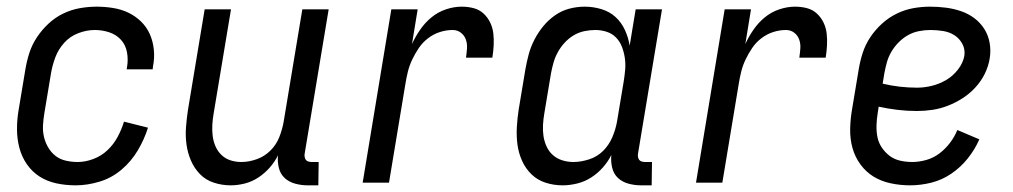

<svg xmlns="http://www.w3.org/2000/svg" viewBox="-20 -548 3040 576"><path d="M207 8Q177 8 149 2Q121 -4 98.5 -18.5Q76 -33 60.5 -55.5Q45 -78 38 -105Q31 -132 31 -161Q31 -190 36 -219L56 -339Q60 -364 68 -389Q76 -414 91 -436.5Q106 -459 126 -477.5Q146 -496 170 -507.5Q194 -519 219.5 -523.5Q245 -528 270 -528Q295 -528 319.5 -524Q344 -520 365 -510Q386 -500 403 -483.5Q420 -467 429.5 -445.5Q439 -424 441.5 -399Q444 -374 439 -349L438 -340H360L361 -346Q365 -369 361 -391Q357 -413 343 -428.5Q329 -444 308 -451Q287 -458 264 -458Q240 -458 215 -448.5Q190 -439 172.5 -419.5Q155 -400 146 -376Q137 -352 133 -328L113 -208Q110 -190 109 -172Q108 -154 112 -137Q116 -120 125 -105Q134 -90 147 -80Q160 -70 177.5 -66Q195 -62 213 -62Q236 -62 260 -71Q284 -80 302.5 -97.5Q321 -115 333 -137.5Q345 -160 352 -183L424 -165Q413 -130 393.5 -97Q374 -64 344.5 -39Q315 -14 278.5 -3Q242 8 207 8Z M672 8Q646 8 621.5 0Q597 -8 580 -25.5Q563 -43 553 -66Q543 -89 539.5 -114.5Q536 -140 538 -166.5Q540 -193 544 -219L594 -520H673L621 -208Q618 -191 617 -174Q616 -157 618 -140.5Q620 -124 626.5 -109Q633 -94 644.5 -83Q656 -72 671.5 -67Q687 -62 704 -62Q727 -62 750.5 -70.5Q774 -79 791.5 -96.5Q809 -114 818 -137Q827 -160 831 -183L887 -520H966L894 -87Q893 -82 894 -77Q895 -72 897.5 -68.5Q900 -65 905 -63.5Q910 -62 915 -62H936L935 8H903Q884 8 865.5 3Q847 -2 834 -14Q821 -26 816.5 -44.5Q812 -63 814 -82Q804 -62 789 -45Q774 -28 755 -15.5Q736 -3 714.5 2.5Q693 8 672 8Z M1068 0 1154 -520H1233L1216 -416Q1226 -438 1240.5 -459Q1255 -480 1274.5 -496Q1294 -512 1318 -520Q1342 -528 1365 -528Q1384 -528 1401 -523.5Q1418 -519 1430.5 -507.5Q1443 -496 1450.5 -480.5Q1458 -465 1460 -447.5Q1462 -430 1461 -411.5Q1460 -393 1457 -375H1378Q1380 -389 1381 -403Q1382 -417 1377.5 -429.5Q1373 -442 1362.5 -450Q1352 -458 1338 -458Q1319 -458 1300 -452Q1281 -446 1264.5 -433.5Q1248 -421 1236.5 -404Q1225 -387 1216.5 -369Q1208 -351 1203.5 -332.5Q1199 -314 1196 -295L1147 0Z M1668 8Q1641 8 1616.5 0Q1592 -8 1574.5 -25Q1557 -42 1546.5 -65Q1536 -88 1532.5 -113.5Q1529 -139 1530.5 -166Q1532 -193 1536 -219L1556 -339Q1560 -362 1566 -384.5Q1572 -407 1583 -428.5Q1594 -450 1609.5 -469Q1625 -488 1645 -502Q1665 -516 1688 -522Q1711 -528 1734 -528Q1760 -528 1784.5 -520.5Q1809 -513 1826.5 -497Q1844 -481 1854.5 -458.5Q1865 -436 1869 -411L1887 -520H1966L1894 -87Q1893 -82 1894 -77Q1895 -72 1897.5 -68.5Q1900 -65 1905 -63.5Q1910 -62 1915 -62H1936L1935 8H1903Q1884 8 1865.5 3Q1847 -2 1834 -14Q1821 -26 1816.5 -45Q1812 -64 1814 -83Q1804 -63 1788.5 -45.5Q1773 -28 1753.5 -15.5Q1734 -3 1711.5 2.5Q1689 8 1668 8ZM1700 -62Q1723 -62 1747.5 -70Q1772 -78 1789.5 -95.5Q1807 -113 1817 -136.5Q1827 -160 1831 -183L1851 -303Q1854 -321 1855.5 -339Q1857 -357 1854.5 -374Q1852 -391 1846 -407Q1840 -423 1828.5 -435Q1817 -447 1800.5 -452.5Q1784 -458 1766 -458Q1750 -458 1733 -454.5Q1716 -451 1701 -442Q1686 -433 1674 -420Q1662 -407 1653.5 -391.5Q1645 -376 1640.5 -360Q1636 -344 1633 -328L1613 -208Q1610 -191 1609 -173.5Q1608 -156 1610.5 -139.5Q1613 -123 1620 -108Q1627 -93 1639 -82.5Q1651 -72 1667 -67Q1683 -62 1700 -62Z M2068 0 2154 -520H2233L2216 -416Q2226 -438 2240.5 -459Q2255 -480 2274.5 -496Q2294 -512 2318 -520Q2342 -528 2365 -528Q2384 -528 2401 -523.5Q2418 -519 2430.5 -507.5Q2443 -496 2450.5 -480.5Q2458 -465 2460 -447.5Q2462 -430 2461 -411.5Q2460 -393 2457 -375H2378Q2380 -389 2381 -403Q2382 -417 2377.5 -429.5Q2373 -442 2362.5 -450Q2352 -458 2338 -458Q2319 -458 2300 -452Q2281 -446 2264.5 -433.5Q2248 -421 2236.5 -404Q2225 -387 2216.5 -369Q2208 -351 2203.5 -332.5Q2199 -314 2196 -295L2147 0Z M2710 8Q2681 8 2652.5 2Q2624 -4 2601 -18Q2578 -32 2561.5 -54.5Q2545 -77 2537.5 -104Q2530 -131 2530.5 -160.5Q2531 -190 2536 -219L2556 -339Q2560 -364 2568 -389Q2576 -414 2591 -436.5Q2606 -459 2626.5 -477.5Q2647 -496 2671 -507.5Q2695 -519 2720 -523.5Q2745 -528 2770 -528Q2794 -528 2817.5 -525Q2841 -522 2863 -514.5Q2885 -507 2903 -493.5Q2921 -480 2933 -461Q2945 -442 2949 -419Q2953 -396 2949 -372Q2945 -348 2934 -326Q2923 -304 2906 -285.5Q2889 -267 2868 -253.5Q2847 -240 2824 -231Q2801 -222 2777.5 -218.5Q2754 -215 2731 -215Q2701 -215 2672 -218.5Q2643 -222 2616 -228L2613 -208Q2610 -190 2609.5 -171.5Q2609 -153 2612.5 -136Q2616 -119 2626 -104.5Q2636 -90 2649.5 -80Q2663 -70 2680.5 -66Q2698 -62 2717 -62Q2737 -62 2758.5 -68Q2780 -74 2798 -87.5Q2816 -101 2830 -119.5Q2844 -138 2852 -158L2918 -130Q2905 -100 2883.5 -73Q2862 -46 2834 -27Q2806 -8 2774 0Q2742 8 2710 8ZM2731 -285Q2753 -285 2775.5 -290.5Q2798 -296 2818.5 -308Q2839 -320 2854 -339.5Q2869 -359 2873 -380Q2876 -400 2867 -416.5Q2858 -433 2843 -442.5Q2828 -452 2809 -455Q2790 -458 2771 -458Q2754 -458 2736.5 -454.5Q2719 -451 2704 -442.5Q2689 -434 2676 -421Q2663 -408 2654 -392.5Q2645 -377 2640.5 -360.5Q2636 -344 2633 -328L2628 -297Q2653 -291 2679 -288Q2705 -285 2731 -285Z"/></svg>

Font: Iosevka Fixed
Style: Italic
Weight: 400
Italic angle: -9°
Monospace: yes
Designer: Belleve Invis
Foundry: Belleve Invis
Version: Version 33.2.4